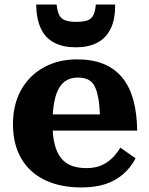

<svg xmlns="http://www.w3.org/2000/svg" viewBox="-20 -812 657 844"><path d="M211 -267Q211 -214 220.5 -177Q230 -140 248.5 -117Q267 -94 295 -83.5Q323 -73 360 -73Q398 -73 425.5 -85Q453 -97 473.5 -117.5Q494 -138 509 -163L576 -116Q555 -76 522 -47Q489 -18 444 -3Q399 12 338 12Q246 12 178.5 -20Q111 -52 74 -114.5Q37 -177 37 -266Q37 -352 72.5 -416Q108 -480 172 -515.5Q236 -551 319 -551Q386 -551 435 -531Q484 -511 516.5 -472Q549 -433 565.5 -374.5Q582 -316 583 -238H169V-309H441L420 -281Q419 -338 413 -375Q407 -412 396 -433Q385 -454 366.5 -462.5Q348 -471 322 -471Q296 -471 275.5 -460.5Q255 -450 240.5 -426.5Q226 -403 218.5 -363.5Q211 -324 211 -267ZM313 -604Q368 -604 407 -624Q446 -644 466.5 -686Q487 -728 486 -792H401Q399 -762 390.5 -745.5Q382 -729 364.5 -722.5Q347 -716 316 -716Q285 -716 267 -722.5Q249 -729 240.5 -745.5Q232 -762 229 -792H139Q140 -728 160 -686Q180 -644 219 -624Q258 -604 313 -604Z"/></svg>

Font: Roboto Serif 20pt
Style: Bold
Weight: 700
Version: Version 1.008